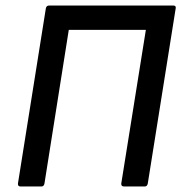

<svg xmlns="http://www.w3.org/2000/svg" viewBox="-20 -675 658 695"><path d="M54 0Q44 0 45 -11L146 -645Q148 -655 158 -655H607Q618 -655 616 -645L515 -11Q513 0 504 0H429Q418 0 419 -11L508 -567H229L141 -11Q139 0 130 0Z"/></svg>

Font: Sofia Sans Semi Condensed SemiBold
Style: Italic
Weight: 600
Italic angle: -9°
Version: Version 4.100